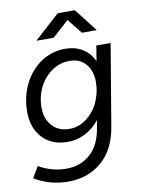

<svg xmlns="http://www.w3.org/2000/svg" viewBox="-99 -779 784 1058"><g transform="rotate(-10 293.0 -250.0)"><path d="M8 160 45 98Q68 113 109.5 126.5Q151 140 199 140Q277 140 331.5 92.5Q386 45 402 -49L410 -94Q375 -51 329.5 -27.5Q284 -4 232 -4Q143 -4 91 -59.5Q39 -115 39 -207Q39 -241 44 -266Q56 -338 93.5 -394Q131 -450 185.5 -481Q240 -512 304 -512Q361 -512 402 -486.5Q443 -461 464 -415L478 -500H558L482 -47Q462 79 385 145.5Q308 212 198 212Q93 212 8 160ZM121 -216Q121 -152 157 -112.5Q193 -73 253 -73Q317 -73 367.5 -121.5Q418 -170 435 -247L439 -271Q441 -293 441 -302Q441 -365 408 -403.5Q375 -442 318 -442Q246 -442 192 -390Q138 -338 124 -256Q121 -235 121 -216ZM299 -712H395L495 -583H412L346 -666L254 -583H157Z"/></g></svg>

Font: Oak Sans
Style: Italic
Weight: 400
Italic angle: -9.49998°
Foundry: Erik Kennedy, Walven
Version: Version 1.000